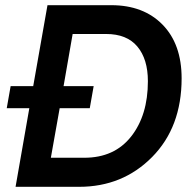

<svg xmlns="http://www.w3.org/2000/svg" viewBox="-20 -720 745 740"><path d="M285 0H40L93 -303H6L21 -388H108L163 -700H409Q533 -700 606.5 -625Q680 -550 680 -418Q680 -230 566.5 -115Q453 0 285 0ZM389 -589H260L225 -388H341L326 -303H210L176 -112H305Q421 -112 485.5 -194Q550 -276 550 -407Q550 -492 509.5 -540.5Q469 -589 389 -589Z"/></svg>

Font: Cabin
Style: SemiBold Italic
Weight: 600
Designer: Pablo Impallari
Foundry: Pablo Impallari. www.impallari.com Igino Marini. www.ikern.com
Version: Version 1.005